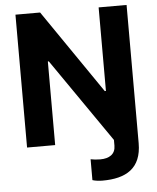

<svg xmlns="http://www.w3.org/2000/svg" viewBox="-61 -779 858 1047"><g transform="rotate(-5 367.5 -255.5)"><path d="M538.7 0V31.2C538.7 77.8 505 99.1 455.3 99.1C436.4 99.1 416.5 96.9 402.7 93.8V208.1C419 213.4 440.3 215.6 457.7 215.6C586.3 215.6 671.5 167.6 671.5 29.1V-727.3H518.5V-269.9H512.1L198.2 -727.3H63.2V0H217V-457.7H222.3Z"/></g></svg>

Font: Magic Ui Pro
Style: Bold
Weight: 700
Designer: Stefan Endress, Andreas Faust
Version: Version 1.000;FEAKit 1.0